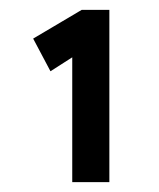

<svg xmlns="http://www.w3.org/2000/svg" viewBox="-20 -797 321 388"><path d="M126 -703 132 -685 82 -653 47 -719 145 -777H201V-429H164Q154 -429 145 -429Q136 -429 126 -429Z"/></svg>

Font: Mach
Style: Regular
Weight: 400
Version: Version 1.002